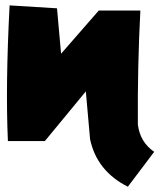

<svg xmlns="http://www.w3.org/2000/svg" viewBox="-20 -522 592 712"><path d="M15.6 -502 191.4 -491.2 206.5 -322.8 346.2 -482.9H500.5Q489.7 -276.9 491.2 -60.1Q499.5 5.4 551.8 41L454.1 170.4Q338.9 112.3 314 -5.9L298.3 -183.1L146.5 1H9.3Q0 -203.1 15.6 -502Z"/></svg>

Font: Lapsus Pro (theguybrush.com)
Style: Bold
Weight: 700
Designer: Jose Roses
Version: Version 1.00 February 9, 2018, initial release